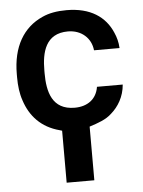

<svg xmlns="http://www.w3.org/2000/svg" viewBox="-52 -555 597 802"><g transform="rotate(-5 246.5 -154.0)"><path d="M27 -251C27 -216 31 -183 41 -154C63 -86 109 -36 185 -16L195 -13V205H311V-20C348 -32 381 -43 405 -66C435 -92 460 -132 464 -183H356C348 -132 310 -104 256 -104C161 -104 143 -181 143 -258V-270C143 -346 161 -424 255 -424C312 -424 352 -387 357 -336H464C463 -360 457 -382 448 -402C419 -470 357 -513 257 -513C217 -513 183 -507 155 -494C74 -458 27 -380 27 -265Z"/></g></svg>

Font: Asimov Pro
Style: Ult
Weight: 900
Designer: Google
Version: Version 2.000980; 2014